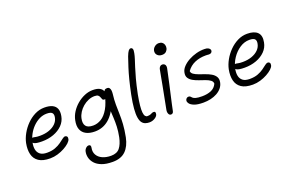

<svg xmlns="http://www.w3.org/2000/svg" viewBox="-118 -1223 2973 1946"><g transform="rotate(-20 1369.0 -250.0)"><path d="M235 10Q156 10 112.5 -19.5Q69 -49 56.5 -101Q44 -153 57 -220Q67 -268 94 -316.5Q121 -365 161 -405.5Q201 -446 250 -470.5Q299 -495 353 -495Q405 -495 437.5 -479.5Q470 -464 482.5 -433Q495 -402 486 -354Q476 -300 437.5 -261Q399 -222 341.5 -201Q284 -180 216 -180Q149 -180 128 -194.5Q107 -209 110 -227Q112 -238 119 -243.5Q126 -249 140 -249Q151 -249 167 -245Q183 -241 216 -241Q271 -241 314.5 -256.5Q358 -272 385.5 -299.5Q413 -327 420 -363Q427 -396 412.5 -412.5Q398 -429 354 -429Q313 -429 275 -410.5Q237 -392 205 -360Q173 -328 151 -287Q129 -246 120 -201Q112 -161 118.5 -128Q125 -95 150.5 -75Q176 -55 225 -55Q276 -55 313 -69Q350 -83 376 -102Q402 -121 420 -135Q438 -149 450 -149Q464 -149 471 -139Q478 -129 474 -111Q470 -93 448 -72.5Q426 -52 391.5 -33Q357 -14 316.5 -2Q276 10 235 10Z M819 260Q748 260 701.5 242Q655 224 629.5 195Q604 166 596 133Q588 100 594 71Q597 50 612 34.5Q627 19 644 19Q657 19 662 27Q667 35 664 51Q655 94 673.5 127Q692 160 731.5 178Q771 196 824 196Q887 196 918 157.5Q949 119 964 48Q976 -12 978 -61.5Q980 -111 977.5 -155Q975 -199 973 -241Q971 -283 976 -328L1010 -313Q991 -256 964.5 -214.5Q938 -173 905.5 -145.5Q873 -118 835 -104.5Q797 -91 755 -91Q698 -91 660 -111Q622 -131 607 -170Q592 -209 604 -267Q613 -312 639 -352.5Q665 -393 703 -425Q741 -457 785 -475.5Q829 -494 873 -494Q922 -494 948 -479.5Q974 -465 982 -443Q990 -421 985 -397Q983 -387 973.5 -375Q964 -363 955 -363Q940 -363 934.5 -373Q929 -383 925 -396.5Q921 -410 909.5 -420Q898 -430 871 -430Q836 -430 803 -416Q770 -402 742.5 -378.5Q715 -355 696 -325Q677 -295 670 -262Q659 -210 680 -182Q701 -154 758 -154Q804 -154 846.5 -180Q889 -206 923.5 -265.5Q958 -325 978 -424Q981 -444 990.5 -453.5Q1000 -463 1019 -463Q1034 -463 1042.5 -452.5Q1051 -442 1053 -425.5Q1055 -409 1053 -390Q1045 -325 1045.5 -273Q1046 -221 1047.5 -171.5Q1049 -122 1045.5 -64.5Q1042 -7 1027 71Q1008 163 958 211.5Q908 260 819 260Z M1305 11Q1282 11 1261.5 4Q1241 -3 1226.5 -22Q1212 -41 1206 -77.5Q1200 -114 1204.5 -172.5Q1209 -231 1226 -317Q1244 -404 1260.5 -468.5Q1277 -533 1294 -586Q1311 -639 1329 -691Q1344 -730 1355.5 -745Q1367 -760 1380 -760Q1394 -760 1400 -746.5Q1406 -733 1399 -701Q1394 -674 1383.5 -641.5Q1373 -609 1358.5 -564Q1344 -519 1326.5 -454.5Q1309 -390 1290 -297Q1277 -228 1272.5 -182Q1268 -136 1271 -108Q1274 -80 1283.5 -68Q1293 -56 1306 -56Q1327 -56 1339 -60.5Q1351 -65 1359.5 -69.5Q1368 -74 1378 -74Q1392 -74 1395 -66Q1398 -58 1396 -45Q1392 -23 1364.5 -6Q1337 11 1305 11Z M1537 11Q1525 11 1517.5 2Q1510 -7 1507.5 -22Q1505 -37 1509 -53Q1525 -137 1536.5 -195Q1548 -253 1556 -296Q1564 -339 1571 -376.5Q1578 -414 1586 -456Q1588 -468 1593.5 -477Q1599 -486 1606.5 -491Q1614 -496 1625 -496Q1643 -496 1653.5 -483Q1664 -470 1660 -445Q1655 -422 1646 -379.5Q1637 -337 1625.5 -285Q1614 -233 1602 -181Q1590 -129 1580.5 -85.5Q1571 -42 1566 -17Q1564 -4 1556.5 3.5Q1549 11 1537 11ZM1659 -588Q1627 -588 1608.5 -608Q1590 -628 1596 -657Q1601 -680 1621 -696Q1641 -712 1665 -712Q1688 -712 1702.5 -701Q1717 -690 1722 -672.5Q1727 -655 1723 -636Q1720 -620 1704.5 -604Q1689 -588 1659 -588Z M1888 10Q1824 10 1789 -4Q1754 -18 1741 -37Q1728 -56 1731 -70Q1733 -82 1742 -90.5Q1751 -99 1763 -99Q1777 -99 1783 -92.5Q1789 -86 1798 -77Q1807 -68 1829.5 -61.5Q1852 -55 1897 -55Q1953 -55 1994.5 -72.5Q2036 -90 2056 -133Q2056 -156 2036 -171Q2016 -186 1985 -197Q1954 -208 1921 -219Q1888 -230 1860 -245.5Q1832 -261 1817 -284.5Q1802 -308 1810 -344Q1816 -375 1842.5 -403Q1869 -431 1908 -452.5Q1947 -474 1992.5 -486Q2038 -498 2081 -497Q2105 -497 2118.5 -490.5Q2132 -484 2138 -474.5Q2144 -465 2142 -455Q2140 -444 2131 -437Q2122 -430 2107 -430Q2104 -430 2099 -430.5Q2094 -431 2086.5 -431.5Q2079 -432 2070 -432Q2006 -432 1953 -409.5Q1900 -387 1865 -338Q1866 -317 1886 -303Q1906 -289 1937.5 -277.5Q1969 -266 2002.5 -254.5Q2036 -243 2064.5 -226.5Q2093 -210 2108 -185Q2123 -160 2115 -123Q2108 -91 2087 -66Q2066 -41 2035 -24Q2004 -7 1966.5 1.5Q1929 10 1888 10Z M2421 10Q2342 10 2298.5 -19.5Q2255 -49 2242.5 -101Q2230 -153 2243 -220Q2253 -268 2280 -316.5Q2307 -365 2347 -405.5Q2387 -446 2436 -470.5Q2485 -495 2539 -495Q2616 -495 2651 -460Q2686 -425 2672 -354Q2662 -300 2623.5 -261Q2585 -222 2527.5 -201Q2470 -180 2402 -180Q2335 -180 2314 -194.5Q2293 -209 2296 -227Q2298 -238 2305 -243.5Q2312 -249 2326 -249Q2337 -249 2353 -245Q2369 -241 2402 -241Q2457 -241 2500.5 -256.5Q2544 -272 2571.5 -299.5Q2599 -327 2606 -363Q2613 -396 2598.5 -412.5Q2584 -429 2540 -429Q2486 -429 2437 -397Q2388 -365 2353 -313Q2318 -261 2306 -201Q2298 -161 2304.5 -128Q2311 -95 2336.5 -75Q2362 -55 2411 -55Q2462 -55 2499 -69Q2536 -83 2562 -102Q2588 -121 2606 -135Q2624 -149 2636 -149Q2650 -149 2657 -139Q2664 -129 2660 -111Q2656 -93 2634 -72.5Q2612 -52 2577.5 -33Q2543 -14 2502.5 -2Q2462 10 2421 10Z"/></g></svg>

Font: Shantell Sans Light
Style: Italic
Weight: 300
Italic angle: -11°
Designer: Stephen Nixon, Anya Danilova, Shantell Martin
Foundry: Arrow Type
Version: Version 1.008;[ac192a2d6]